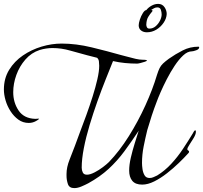

<svg xmlns="http://www.w3.org/2000/svg" viewBox="-121 -924 1044 987"><path d="M261 43Q235 43 228 22Q221 1 221 -20V-30Q221 -64 236.5 -103Q252 -142 264 -174Q274 -203 290 -244.5Q306 -286 323 -333Q340 -380 355 -427.5Q370 -475 379.5 -516.5Q389 -558 389 -586Q389 -597 387.5 -608.5Q386 -620 378 -627L327 -640Q284 -651 239.5 -664Q195 -677 149 -677Q133 -677 116 -674.5Q99 -672 83 -667Q40 -653 9.5 -618Q-21 -583 -37 -538.5Q-53 -494 -53 -450Q-53 -397 -25.5 -356Q2 -315 60 -313Q64 -313 68 -313.5Q72 -314 76 -314Q80 -314 80 -313Q80 -312 75 -308.5Q70 -305 68 -304Q49 -292 27 -292Q-3 -292 -26.5 -309Q-50 -326 -67 -352.5Q-84 -379 -92.5 -408.5Q-101 -438 -101 -464Q-101 -521 -74 -565Q-47 -609 -3 -639Q41 -669 93 -684.5Q145 -700 196 -700Q270 -700 350.5 -680.5Q431 -661 501 -641Q515 -638 535.5 -632Q556 -626 576.5 -621.5Q597 -617 610 -617Q613 -617 623.5 -616.5Q634 -616 634 -613Q634 -610 623.5 -606.5Q613 -603 601 -600Q589 -597 584 -597Q553 -597 522 -600Q491 -603 460 -610Q444 -570 422.5 -516.5Q401 -463 379.5 -402.5Q358 -342 339.5 -280.5Q321 -219 310 -162.5Q299 -106 299 -62Q299 -49 304.5 -37.5Q310 -26 326 -26Q342 -26 364.5 -37.5Q387 -49 407.5 -64.5Q428 -80 439 -91Q493 -147 541 -223.5Q589 -300 626.5 -382.5Q664 -465 686 -539Q693 -561 699.5 -574Q706 -587 717 -597.5Q728 -608 747 -622Q781 -646 818.5 -665Q856 -684 899 -684Q903 -684 903 -681Q903 -671 887.5 -665.5Q872 -660 865 -660Q843 -660 820.5 -639Q798 -618 776.5 -585.5Q755 -553 736.5 -517Q718 -481 704.5 -450Q691 -419 685 -402Q671 -366 659 -329.5Q647 -293 636 -255Q626 -214 617.5 -171.5Q609 -129 609 -86Q609 -73 611.5 -55Q614 -37 622 -23Q630 -9 648 -9Q659 -9 668.5 -13.5Q678 -18 687 -22Q726 -46 759 -81.5Q792 -117 819.5 -158.5Q847 -200 870 -238Q871 -240 875 -247Q879 -254 883 -254Q885 -254 885.5 -251.5Q886 -249 886 -247Q886 -234 875 -215.5Q864 -197 853 -180.5Q842 -164 842 -157Q842 -152 846.5 -150.5Q851 -149 851 -144Q851 -141 848.5 -138Q846 -135 844 -133Q825 -112 797.5 -85.5Q770 -59 737.5 -33.5Q705 -8 672 8.5Q639 25 610 25Q575 25 559 5.5Q543 -14 543 -47Q543 -77 551.5 -113.5Q560 -150 571.5 -187Q583 -224 592 -252Q555 -196 518.5 -146.5Q482 -97 437.5 -56Q393 -15 333 18Q318 26 298 34.5Q278 43 261 43ZM634 -758Q616 -758 604 -767.5Q592 -777 592 -794Q592 -805 598 -823.5Q604 -842 613.5 -857Q623 -872 631 -872Q642 -886 658.5 -895Q675 -904 692 -904Q713 -904 724.5 -887.5Q736 -871 736 -852Q735 -829 720 -807Q705 -785 682.5 -771.5Q660 -758 634 -758ZM647 -777Q665 -777 679 -789Q693 -801 701.5 -818Q710 -835 710 -850Q710 -861 706 -873.5Q702 -886 688 -886Q679 -886 671.5 -882Q664 -878 656 -873Q657 -872 660 -872Q663 -872 663 -869Q663 -866 659 -862Q651 -853 641.5 -838Q632 -823 631 -797Q631 -790 634.5 -783.5Q638 -777 647 -777Z"/></svg>

Font: Beau Rivage
Style: Regular
Weight: 400
Designer: Robert E. Leuschke
Foundry: Robert E. Leuschke
Version: Version 1.010; ttfautohint (v1.8.3)